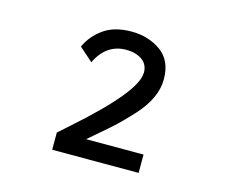

<svg xmlns="http://www.w3.org/2000/svg" viewBox="-72 -859 743 632"><g transform="rotate(15 300.0 -542.5)"><path d="M388.2 -510.3Q349.6 -468.3 324.7 -446.5Q299.8 -424.8 293.7 -419.4Q287.6 -414.1 271 -399.9Q254.4 -385.7 251 -382.8H446.8V-320.3H152.3V-378.9Q164.6 -390.1 189 -411.6Q377.9 -578.1 377.9 -642.1H378.4Q378.4 -671.4 357.2 -686.3Q335.9 -701.2 303.2 -701.2Q235.4 -701.2 202.1 -631.8L155.8 -672.9Q173.3 -711.9 210 -737.8Q246.6 -763.7 304.4 -763.7Q362.3 -763.7 404.8 -733.4Q447.3 -703.1 447.3 -639.2Q447.3 -575.2 388.2 -510.3Z"/></g></svg>

Font: Oxygen Mono
Style: Regular
Weight: 400
Designer: Vernon Adams
Foundry: Vernon Adams
Version: Version 0.201; ttfautohint (v0.8) -r 50 -G 200 -x